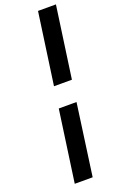

<svg xmlns="http://www.w3.org/2000/svg" viewBox="-189 -839 694 1108"><g transform="rotate(-20 158.0 -285.0)"><path d="M64 220H174L235 -220H126ZM144 -350H254L316 -790H206Z"/></g></svg>

Font: Unageo
Style: SemiBold-Italic
Weight: 600
Designer: Richard Sepsi
Foundry: Richard Sepsi
Version: Version 2.000